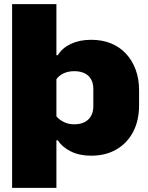

<svg xmlns="http://www.w3.org/2000/svg" viewBox="-20 -749 721 936"><path d="M39 167V-729H255V-480H262Q283 -515 325.5 -535Q368 -555 424 -555Q478 -555 521 -537.5Q564 -520 594.5 -487Q625 -454 641.5 -409Q658 -364 658 -310V-236Q658 -162 629.5 -107Q601 -52 548.5 -21Q496 10 424 10Q367 10 325 -11Q283 -32 262 -65H255V167ZM342 -143Q371 -143 392 -153.5Q413 -164 424 -184Q435 -204 435 -230V-315Q435 -343 424 -362.5Q413 -382 392 -392Q371 -402 342 -402Q314 -402 291.5 -392Q269 -382 255 -363V-182Q269 -165 291.5 -154Q314 -143 342 -143Z"/></svg>

Font: Hubot Sans Condensed ExtraLight Black
Style: Regular
Weight: 900
Version: Version 2.000